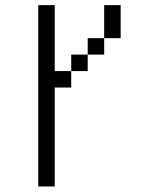

<svg xmlns="http://www.w3.org/2000/svg" viewBox="-20 -582 540 728"><path d="M125 -562.5V125H187.5Q187.5 125 187.5 -250H250V-312.5H187.5Q187.5 -312.5 187.5 -562.5ZM250 -312.5H312.5V-375H250ZM312.5 -375H375V-437.5H312.5ZM375 -437.5H437.5Q437.5 -437.5 437.5 -562.5H375Q375 -562.5 375 -437.5Z"/></svg>

Font: Unifont
Style: Regular
Weight: 500
Version: Version 15.1.04